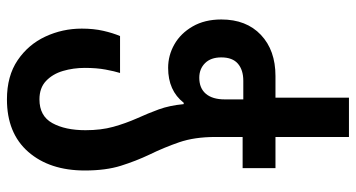

<svg xmlns="http://www.w3.org/2000/svg" viewBox="-262 -538 1050 567"><g transform="rotate(90 263.5 -255.0)"><path d="M274 250Q205 250 158.5 218.5Q112 187 88.5 136.5Q65 86 65 29Q65 -6 71.5 -34.5Q78 -63 87 -84H196Q191 -68 186 -41.5Q181 -15 181 20Q181 54 190 84.5Q199 115 219.5 134.5Q240 154 274 154Q323 154 344 116Q365 78 365 18Q365 -28 355 -64Q345 -100 330 -134Q315 -167 303.5 -198.5Q292 -230 288 -272H284Q248 -226 181 -226Q144 -226 111.5 -244.5Q79 -263 58.5 -298.5Q38 -334 38 -383Q38 -457 83.5 -500Q129 -543 205 -543H269V-760H385V-543H477V-446H385V-366Q385 -304 400.5 -259Q416 -214 437 -171Q456 -131 470 -86.5Q484 -42 484 20Q484 124 429 187Q374 250 274 250ZM210 -318Q241 -318 257.5 -337.5Q274 -357 274 -393V-448H219Q187 -448 168.5 -432Q150 -416 150 -383Q150 -352 167 -335Q184 -318 210 -318Z"/></g></svg>

Font: Noto Sans Georgian Condensed SemiBold
Style: Regular
Weight: 600
Width: 3
Designer: Monotype Design Team, Akaki Razmadze
Foundry: Google LLC
Version: Version 2.005; ttfautohint (v1.8.4.7-5d5b)